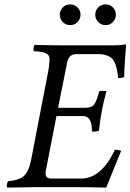

<svg xmlns="http://www.w3.org/2000/svg" viewBox="-20 -851 593 873"><path d="M244.1 -360.8H367.2Q397 -360.8 408.2 -376Q419.4 -391.1 431.2 -436Q435.1 -438 446.8 -438Q460 -438 463.9 -436Q438.5 -345.2 430.2 -257.8Q415 -249.5 397.9 -253.9V-259.8Q397.9 -290.5 387.7 -306.9Q377.4 -323.2 358.9 -323.2H236.8L187 -67.9Q187 -50.8 193.1 -44.9Q199.2 -39.1 216.8 -39.1H347.2Q441.4 -39.1 502 -169.9Q522.5 -169.9 530.8 -165Q527.8 -158.2 462.9 2Q460.4 2 439.5 1.5Q418.5 1 389.6 0.5Q360.8 0 340.8 0H134.8Q103 0 13.2 2Q5.9 -8.3 17.1 -26.9Q67.9 -31.7 89.6 -52Q111.3 -72.3 121.1 -122.1L198.2 -521Q205.1 -555.7 205.1 -585Q205.1 -601.1 188.2 -608.9Q171.4 -616.7 133.8 -618.2Q130.9 -626.5 132.8 -635.5Q134.8 -644.5 137.2 -647Q203.6 -645 251 -645H502.9Q525.9 -645 548.8 -648.9Q553.2 -648.9 553.2 -645Q551.8 -633.8 548.3 -581.5Q544.9 -529.3 544.9 -501Q535.2 -496.1 517.1 -496.1Q514.6 -519.5 511.7 -534.2Q508.8 -548.8 502.7 -563.7Q496.6 -578.6 487.3 -586.7Q478 -594.7 462.9 -599.9Q447.8 -605 426.8 -605H327.1Q294.4 -605 286.1 -570.8ZM426.8 -750.7Q413.1 -764.6 413.1 -784.2Q413.1 -803.7 426.8 -817.4Q440.4 -831.1 460 -831.1Q479.5 -831.1 493.2 -817.4Q506.8 -803.7 506.8 -784.2Q506.8 -764.6 493.2 -750.7Q479.5 -736.8 460 -736.8Q440.4 -736.8 426.8 -750.7ZM265.6 -750.7Q252 -764.6 252 -784.2Q252 -803.7 265.6 -817.4Q279.3 -831.1 298.8 -831.1Q318.4 -831.1 332.3 -817.4Q346.2 -803.7 346.2 -784.2Q346.2 -764.6 332.3 -750.7Q318.4 -736.8 298.8 -736.8Q279.3 -736.8 265.6 -750.7Z"/></svg>

Font: Common Serif
Style: Italic
Weight: 400
Italic angle: -12°
Designer: Philipp H. Poll, Khaled Hosny
Foundry: Stefan Peev, Context Ltd.
Version: Version 1.026